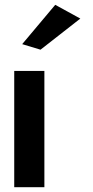

<svg xmlns="http://www.w3.org/2000/svg" viewBox="-20 -776 384 796"><path d="M72 -593 148 -570 313 -699 209 -756ZM164 0V-482H39V0Z"/></svg>

Font: Bluebird
Style: Nrw
Weight: 400
Designer: Jasper
Foundry: Cannot Into Space Fonts
Version: Version 0.98